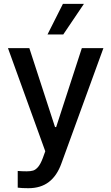

<svg xmlns="http://www.w3.org/2000/svg" viewBox="-20 -781 580 1000"><path d="M72.3 196.3V109.4Q95.7 111.3 119.1 111.3Q139.2 111.3 152.3 107.4Q165.5 103.5 178.5 88.4Q191.4 73.2 203.1 42L215.8 6.8L21.5 -530.3H132.8L266.6 -119.1H272.5L406.2 -530.3H518.6L299.8 70.3Q276.9 134.3 234.6 166.7Q192.4 199.2 127.9 199.2Q92.8 199.2 72.3 196.3ZM307.6 -760.7H417L309.6 -601.6H227.5Z"/></svg>

Font: Pretendard Medium
Style: Regular
Weight: 500
Designer: Base glyphs from Inter by Rasmus Andersson; Hangeul glyphs from Noto Sans CJK(Source Han Sans) by Jang Soo-young and Kan
Foundry: Kil Hyung-jin
Version: Version 1.309